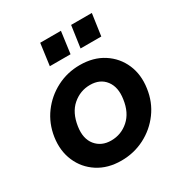

<svg xmlns="http://www.w3.org/2000/svg" viewBox="-168 -827 911 963"><g transform="rotate(-30 288.0 -346.0)"><path d="M259 12Q181 12 124.5 -24.5Q68 -61 41.5 -122.5Q15 -184 26 -259Q37 -332 78.5 -388Q120 -444 182 -476Q244 -508 316 -508Q395 -508 451.5 -471.5Q508 -435 534.5 -374Q561 -313 550 -238Q540 -165 498.5 -108.5Q457 -52 394.5 -20Q332 12 259 12ZM265 -101Q323 -101 366.5 -139.5Q410 -178 420 -250Q430 -316 399.5 -356Q369 -396 311 -396Q254 -396 210 -358Q166 -320 155 -246Q145 -179 177 -140Q209 -101 265 -101ZM184 -578 201 -704H321L304 -578ZM362 -578 380 -704H500L482 -578Z"/></g></svg>

Font: Host Grotesk
Style: Bold Italic
Weight: 700
Italic angle: -8°
Designer: Doğukan Karapınar
Foundry: Element Type
Version: Version 1.003; ttfautohint (v1.8.4.7-5d5b)